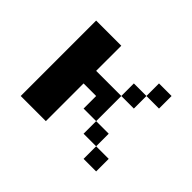

<svg xmlns="http://www.w3.org/2000/svg" viewBox="-88 -525 675 675"><g transform="rotate(45 250.0 -187.5)"><path d="M62.5 -375H187.5V-250H312.5V-125H250V-187.5H187.5V0H62.5ZM375 -375H437.5V-312.5H375ZM312.5 -312.5H375V-250H312.5ZM312.5 -125H375V-62.5H312.5ZM375 -62.5H437.5V0H375Z"/></g></svg>

Font: Half Eighties
Style: Regular
Weight: 400
Monospace: yes
Designer: Jayvee Enaguas (HarvettFox96)
Version: 20191127.01dev02